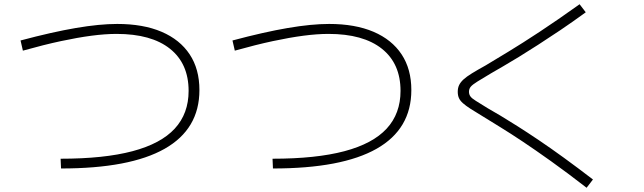

<svg xmlns="http://www.w3.org/2000/svg" viewBox="-20 -803 3040 906"><path d="M266 -54Q471 -54 605 -89.5Q739 -125 804.5 -196Q870 -267 870 -374Q870 -503 782 -573Q694 -643 530 -643Q477 -643 412 -634.5Q347 -626 267.5 -609Q188 -592 88 -564L77 -612Q227 -652 338.5 -671Q450 -690 533 -690Q656 -690 742.5 -653Q829 -616 875 -546.5Q921 -477 921 -378Q921 -194 757 -101Q593 -8 268 -8Z M1266 -54Q1471 -54 1605 -89.5Q1739 -125 1804.5 -196Q1870 -267 1870 -374Q1870 -503 1782 -573Q1694 -643 1530 -643Q1477 -643 1412 -634.5Q1347 -626 1267.5 -609Q1188 -592 1088 -564L1077 -612Q1227 -652 1338.5 -671Q1450 -690 1533 -690Q1656 -690 1742.5 -653Q1829 -616 1875 -546.5Q1921 -477 1921 -378Q1921 -194 1757 -101Q1593 -8 1268 -8Z M2748 83Q2655 11 2580 -42.5Q2505 -96 2446.5 -135Q2388 -174 2341.5 -202.5Q2295 -231 2258 -254Q2223 -275 2200.5 -289.5Q2178 -304 2164.5 -316Q2151 -328 2145.5 -340.5Q2140 -353 2140 -370Q2140 -388 2146.5 -401.5Q2153 -415 2167 -428Q2181 -441 2207 -457Q2233 -473 2271 -494Q2316 -521 2379.5 -559.5Q2443 -598 2526.5 -653Q2610 -708 2715 -783L2744 -745Q2681 -699 2624.5 -661Q2568 -623 2519 -591.5Q2470 -560 2428.5 -534.5Q2387 -509 2354 -490Q2321 -471 2297 -457Q2255 -432 2232.5 -418Q2210 -404 2201.5 -394Q2193 -384 2193 -370Q2193 -358 2199.5 -348.5Q2206 -339 2225.5 -327Q2245 -315 2282 -292Q2307 -278 2342 -257Q2377 -236 2422 -207.5Q2467 -179 2522 -142Q2577 -105 2641 -58.5Q2705 -12 2778 44Z"/></svg>

Font: M PLUS 1 Thin Light
Style: Regular
Weight: 300
Version: Version 1.001